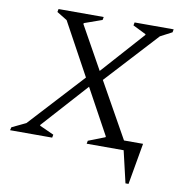

<svg xmlns="http://www.w3.org/2000/svg" viewBox="-114 -742 933 992"><g transform="rotate(10 352.5 -246.5)"><path d="M-25 0 -21 -16 52 -51 314 -336 164 -611 110 -644 113 -660H350L347 -644L254 -611L253 -606L378 -382L578 -606V-610L509 -644L512 -660H717L714 -644L653 -612L402 -339L564 -50H664L626 167H610L571 0H377L380 -16L467 -50L468 -54L338 -292L124 -54V-50L199 -16L196 0Z"/></g></svg>

Font: Spectral
Style: Italic
Weight: 400
Italic angle: -10°
Designer: Jean-Baptiste Levee
Foundry: Production Type
Version: Version 2.001